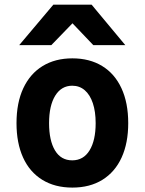

<svg xmlns="http://www.w3.org/2000/svg" viewBox="-20 -818 640 849"><path d="M53 -273.5Q53 -363.5 83 -427.8Q113 -492 168.5 -526Q224 -560 300 -560Q376 -560 431.5 -526.2Q487 -492.5 517 -428Q547 -363.5 547 -273.5Q547 -185.5 517.8 -121.5Q488.5 -57.5 433 -23Q377.5 11.5 300 11.5Q222.5 11.5 166.8 -23Q111 -57.5 82 -121.5Q53 -185.5 53 -273.5ZM403 -273.5Q403 -324.5 390.5 -361.8Q378 -399 354.8 -419Q331.5 -439 299.5 -439Q251.5 -439 224.2 -395Q197 -351 197 -273.5Q197 -196.5 223.2 -152.8Q249.5 -109 299.5 -109Q349 -109 376 -153Q403 -197 403 -273.5ZM216 -797.5H385L534 -618.5H392.5L300.5 -715L207 -618.5H65Z"/></svg>

Font: JuliaMono ExtraBold
Style: Regular
Weight: 800
Monospace: yes
Designer: cormullion
Foundry: corm
Version: Version 0.055; ttfautohint (v1.8.4)